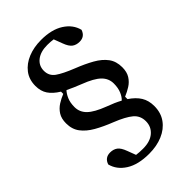

<svg xmlns="http://www.w3.org/2000/svg" viewBox="-235 -774 966 966"><g transform="rotate(-45 248.0 -291.0)"><path d="M252 -686Q327 -686 373.5 -656Q420 -626 432 -578Q420 -542 383 -542Q360 -542 344 -553.5Q328 -565 316 -598L299 -643Q280 -646 256 -646Q208 -646 180 -624Q152 -602 152 -566Q152 -530 180.5 -509.5Q209 -489 272 -464Q323 -444 362 -422Q401 -400 422.5 -371Q444 -342 444 -300Q444 -266 430 -244Q416 -222 394.5 -208.5Q373 -195 349 -185V-168Q385 -144 402.5 -115.5Q420 -87 420 -48Q420 0 395.5 34Q371 68 328.5 86Q286 104 232 104Q154 104 107 74Q60 44 48 -4Q60 -40 97 -40Q120 -40 136 -28.5Q152 -17 164 16L181 61Q202 64 228 64Q279 64 307.5 39.5Q336 15 336 -24Q336 -63 307.5 -87Q279 -111 216 -136Q165 -156 126.5 -178Q88 -200 66 -229Q44 -258 44 -300Q44 -334 58 -356Q72 -378 94 -392Q116 -406 139 -415V-431Q103 -453 85.5 -479Q68 -505 68 -542Q68 -588 92.5 -620Q117 -652 158.5 -669Q200 -686 252 -686ZM248 -216Q292 -200 323 -183Q336 -194 346 -217Q356 -240 356 -272Q356 -308 329.5 -334Q303 -360 240 -384Q199 -400 164 -417Q152 -405 142 -382.5Q132 -360 132 -328Q132 -292 158.5 -266Q185 -240 248 -216Z"/></g></svg>

Font: Source Serif 4 Caption
Style: Regular
Weight: 400
Designer: Frank Grießhammer
Foundry: Adobe Systems Incorporated
Version: Version 4.004;hotconv 1.0.117;makeotfexe 2.5.65602